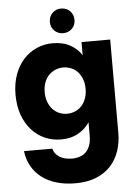

<svg xmlns="http://www.w3.org/2000/svg" viewBox="-66 -816 811 1141"><g transform="rotate(-5 339.5 -246.0)"><path d="M28 -280Q28 -346 47 -399Q66 -452 99.5 -489Q133 -526 178 -546Q223 -566 274 -566Q336 -566 379.5 -541.5Q423 -517 446 -479V-558H617V-1Q617 55 600.5 105Q584 155 550 193Q516 231 463 253Q410 275 338 275Q276 275 225 260Q174 245 137 216.5Q100 188 77.5 148Q55 108 49 58H218Q226 90 255.5 108.5Q285 127 330 127Q354 127 375.5 120Q397 113 412.5 98Q428 83 437 58.5Q446 34 446 -1V-80Q423 -43 379.5 -17.5Q336 8 274 8Q223 8 178 -12Q133 -32 99.5 -69.5Q66 -107 47 -160.5Q28 -214 28 -280ZM446 -279Q446 -312 436 -338Q426 -364 409.5 -381.5Q393 -399 370.5 -408Q348 -417 324 -417Q300 -417 278 -408Q256 -399 239 -382Q222 -365 212 -339Q202 -313 202 -280Q202 -247 212 -221Q222 -195 239 -177Q256 -159 278 -150Q300 -141 324 -141Q348 -141 370.5 -150Q393 -159 409.5 -176.5Q426 -194 436 -220Q446 -246 446 -279ZM342 -620Q311 -620 290 -641Q269 -662 269 -693Q269 -725 290 -746Q311 -767 342 -767Q374 -767 395 -746Q416 -725 416 -693Q416 -662 395 -641Q374 -620 342 -620Z"/></g></svg>

Font: SVN-Poppins
Style: Bold
Weight: 700
Designer: Ninad Kale (Devanagari), Jonny Pinhorn (Latin)
Foundry: Indian Type Foundry
Version: Version 3.200;PS 1.000;hotconv 16.6.54;makeotf.lib2.5.65590